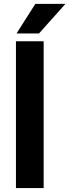

<svg xmlns="http://www.w3.org/2000/svg" viewBox="-20 -961 354 981"><path d="M203.1 0H61.5V-750H203.1ZM160.6 -941.4H314.5L179.2 -790H64.5Z"/></svg>

Font: RobotoInd
Style: Bold
Weight: 700
Designer: Google
Version: Version 2.001150; 2014